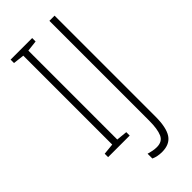

<svg xmlns="http://www.w3.org/2000/svg" viewBox="-281 -765 994 994"><g transform="rotate(-45 216.5 -267.5)"><path d="M195 0H37V-25L98 -31V-682L37 -689V-714H195V-689L135 -682V-31L195 -25ZM254 179Q220 179 194 167V132Q208 136 222.5 139Q237 142 252 142Q293 142 307 110Q321 78 321 17V-714H359V24Q359 105 334.5 142Q310 179 254 179Z"/></g></svg>

Font: Noto Sans Malayalam ExtraCondensed ExtraLight
Style: Regular
Weight: 200
Width: 2
Designer: Jelle Bosma - Monotype Design Team
Foundry: Monotype Imaging Inc.
Version: Version 2.104; ttfautohint (v1.8.4.7-5d5b)